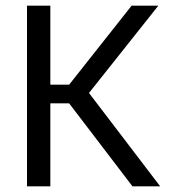

<svg xmlns="http://www.w3.org/2000/svg" viewBox="-20 -659 606 679"><path d="M448.5 0 224.5 -293.5H151.5V-359.5H224.5L445.5 -639H540L287 -320.5L286.5 -341L546.5 0ZM75.5 0V-639H158V0Z"/></svg>

Font: Anek Telugu
Style: Regular
Weight: 400
Designer: Omkar Bhoir (Telugu), Yesha Goshar (Latin)
Foundry: Ek Type
Version: Version 1.003